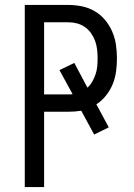

<svg xmlns="http://www.w3.org/2000/svg" viewBox="-20 -755 540 775"><path d="M80 0V-735H256Q283 -735 310.5 -729.5Q338 -724 362 -710Q386 -696 404 -674.5Q422 -653 433 -627.5Q444 -602 448 -574.5Q452 -547 452 -520Q452 -493 448.5 -466.5Q445 -440 435 -415.5Q425 -391 408 -369.5Q391 -348 369 -334L419 -241L360 -212L308 -308Q295 -306 282 -305Q269 -304 256 -304H158V0ZM158 -374H256Q260 -374 264 -374Q268 -374 273 -375L220 -472L280 -501L333 -401Q345 -412 353 -426.5Q361 -441 366 -456Q371 -471 372.5 -487Q374 -503 374 -520Q374 -537 372 -555Q370 -573 364 -589.5Q358 -606 347.5 -621Q337 -636 322.5 -646Q308 -656 291 -660.5Q274 -665 256 -665H158Z"/></svg>

Font: Iosevka NFM
Style: Regular
Weight: 400
Monospace: yes
Designer: Belleve Invis
Foundry: Belleve Invis
Version: Version 29.0.4; ttfautohint (v1.8.4);Nerd Fonts 3.3.0